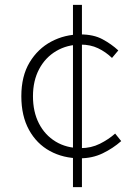

<svg xmlns="http://www.w3.org/2000/svg" viewBox="-20 -741 568 792"><path d="M310 -88Q241 -88 186 -118Q131 -148 99.5 -205.5Q68 -263 68 -344Q68 -427 102 -483.5Q136 -540 191.5 -569.5Q247 -599 312 -599Q366 -599 403 -579Q440 -559 468 -533L442 -502Q416 -527 384.5 -542Q353 -557 313 -557Q257 -557 212 -530.5Q167 -504 141.5 -456Q116 -408 116 -344Q116 -280 140.5 -232Q165 -184 209.5 -157Q254 -130 313 -130Q356 -130 392 -148Q428 -166 455 -190L480 -159Q446 -129 403.5 -108.5Q361 -88 310 -88ZM281 31V-721H318V31Z"/></svg>

Font: Noto Sans SC Thin ExtraLight
Style: Regular
Weight: 250
Version: Version 2.004-H2;hotconv 1.0.118;makeotfexe 2.5.65603